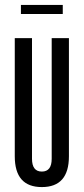

<svg xmlns="http://www.w3.org/2000/svg" viewBox="-20 -750 340 780"><path d="M40 -115V-595H110V-105Q110 -53 150 -53Q190 -53 190 -105V-595H260V-115Q260 10 150 10Q40 10 40 -115ZM65 -730H235V-693H65Z"/></svg>

Font: Exetegue
Style: Regular
Weight: 400
Designer: Fábio Duarte Martins
Foundry: Fábio Duarte Martins
Version: Version 0.001